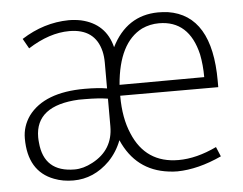

<svg xmlns="http://www.w3.org/2000/svg" viewBox="-42 -545 761 602"><g transform="rotate(-5 338.0 -244.0)"><path d="M475.6 -460.9Q570.3 -460.9 595.7 -352.5Q602.5 -318.4 602.5 -280.3L335.9 -279.3Q346.7 -411.1 421.9 -449.2Q447.3 -460.9 475.6 -460.9ZM632.8 -28.3 620.1 -58.6Q556.6 -28.3 500 -28.3Q396.5 -28.3 356.4 -125Q335 -174.8 335 -243.2V-245.1H643.6V-264.6Q643.6 -471.7 506.8 -493.2Q491.2 -495.1 475.6 -495.1Q377 -494.1 329.1 -398.4Q310.5 -473.6 233.4 -491.2Q213.9 -495.1 194.3 -495.1Q116.2 -494.1 45.9 -449.2L63.5 -418Q130.9 -460.9 193.4 -460.9Q274.4 -460.9 292 -388.7Q295.9 -372.1 295.9 -352.5V-271.5Q268.6 -276.4 225.6 -276.4Q98.6 -276.4 47.9 -208Q25.4 -175.8 25.4 -137.7Q25.4 -34.2 105.5 -3.9Q132.8 6.8 166 6.8Q230.5 6.8 280.3 -43Q306.6 -70.3 320.3 -106.4Q363.3 -7.8 465.8 4.9Q479.5 6.8 493.2 6.8Q558.6 5.9 632.8 -28.3ZM172.9 -27.3Q76.2 -27.3 68.4 -121.1Q67.4 -129.9 67.4 -137.7Q67.4 -237.3 204.1 -244.1Q213.9 -244.1 223.6 -244.1Q266.6 -244.1 295.9 -239.3V-152.3Q295.9 -78.1 229.5 -43Q200.2 -27.3 172.9 -27.3Z"/></g></svg>

Font: Yaldevi Colombo ExtraLight
Style: Regular
Weight: 275
Designer: Sol Matas, Denzil Rajitha, Kosala Senevirathne and Pathum Egodawatta
Foundry: Mooniak
Version: Version 1.020 ; ttfautohint (v1.6)